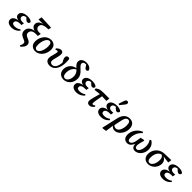

<svg xmlns="http://www.w3.org/2000/svg" viewBox="514 -2813 5052 5052"><g transform="rotate(45 3040.0 -287.0)"><path d="M189 14Q137 14 98 -0.5Q59 -15 37.5 -43Q16 -71 16 -112Q16 -154 43.5 -185Q71 -216 117.5 -233Q164 -250 220 -250L218 -247Q172 -250 139 -263.5Q106 -277 88 -301.5Q70 -326 70 -359Q70 -401 97 -432.5Q124 -464 172.5 -481.5Q221 -499 284 -499Q328 -499 361 -492Q394 -485 416 -472.5Q438 -460 449 -442Q448 -412 431 -396Q414 -380 389 -380Q369 -380 350 -391.5Q331 -403 312 -423L268 -471H361L364 -448Q344 -453 327 -454Q310 -455 290 -455Q257 -455 232 -445Q207 -435 193.5 -416.5Q180 -398 180 -370Q180 -347 193.5 -330Q207 -313 231.5 -304Q256 -295 289 -295Q309 -295 319.5 -295.5Q330 -296 347 -297L333 -219Q324 -220 311 -220Q298 -220 284 -220Q237 -220 204 -209.5Q171 -199 153.5 -179.5Q136 -160 136 -134Q136 -98 160 -82.5Q184 -67 230 -67Q281 -67 320.5 -81Q360 -95 396 -123L420 -96Q393 -63 358.5 -38.5Q324 -14 281.5 0Q239 14 189 14Z M714 205 682 180Q697 155 706 132.5Q715 110 715 86Q715 68 708.5 53.5Q702 39 683 26Q664 13 628 0Q578 -18 546.5 -41Q515 -64 499.5 -95.5Q484 -127 484 -171Q484 -220 510 -261.5Q536 -303 588.5 -329.5Q641 -356 719 -361V-351Q669 -358 634 -377Q599 -396 581 -424.5Q563 -453 563 -487Q563 -524 578.5 -552Q594 -580 621.5 -600Q649 -620 685.5 -633Q722 -646 763 -651L759 -643L544 -642L565 -739L933 -723L916 -641Q848 -641 801 -632Q754 -623 725.5 -606Q697 -589 684.5 -565.5Q672 -542 672 -511Q672 -484 686.5 -461.5Q701 -439 729 -425.5Q757 -412 799 -412Q813 -412 826.5 -413Q840 -414 858 -414L840 -322H758Q705 -322 669 -306.5Q633 -291 614.5 -262.5Q596 -234 596 -197Q596 -173 606 -154Q616 -135 638.5 -118.5Q661 -102 701 -87Q747 -69 771 -49.5Q795 -30 804 -7.5Q813 15 813 43Q813 80 789.5 118.5Q766 157 714 205Z M1072 14Q1021 14 979.5 -6.5Q938 -27 914 -69Q890 -111 890 -172Q890 -238 911 -296.5Q932 -355 969.5 -401Q1007 -447 1057.5 -473Q1108 -499 1166 -499Q1218 -499 1258.5 -478Q1299 -457 1322 -416Q1345 -375 1345 -313Q1345 -249 1324.5 -190Q1304 -131 1266.5 -85Q1229 -39 1179.5 -12.5Q1130 14 1072 14ZM1082 -35Q1115 -35 1142 -60Q1169 -85 1188.5 -126.5Q1208 -168 1218.5 -218.5Q1229 -269 1229 -321Q1229 -392 1209 -420.5Q1189 -449 1156 -449Q1123 -449 1095.5 -425Q1068 -401 1048 -360.5Q1028 -320 1017 -269Q1006 -218 1006 -164Q1006 -93 1027.5 -64Q1049 -35 1082 -35Z M1607 14Q1567 14 1532 -0.5Q1497 -15 1475.5 -45.5Q1454 -76 1454 -123Q1454 -151 1461.5 -186.5Q1469 -222 1479.5 -258Q1490 -294 1497.5 -326Q1505 -358 1505 -379Q1505 -395 1498.5 -402.5Q1492 -410 1478 -410Q1467 -410 1453.5 -406Q1440 -402 1422 -394L1406 -426Q1446 -465 1475.5 -481.5Q1505 -498 1537 -498Q1576 -498 1596.5 -475Q1617 -452 1617 -410Q1617 -380 1608.5 -341Q1600 -302 1589.5 -261.5Q1579 -221 1570.5 -186.5Q1562 -152 1562 -129Q1562 -91 1583.5 -69.5Q1605 -48 1643 -48Q1674 -48 1701.5 -64.5Q1729 -81 1750 -114.5Q1771 -148 1783 -197Q1795 -246 1795 -311Q1795 -330 1794 -347Q1793 -364 1792 -383L1823 -350L1814 -258Q1785 -302 1768.5 -332Q1752 -362 1745 -385.5Q1738 -409 1738 -432Q1738 -465 1759 -482Q1780 -499 1808 -499Q1822 -498 1833 -492.5Q1844 -487 1851 -479Q1856 -457 1858 -431.5Q1860 -406 1860 -361Q1860 -293 1849 -235Q1838 -177 1816.5 -131Q1795 -85 1764 -52.5Q1733 -20 1693.5 -3Q1654 14 1607 14Z M2125 14Q2066 14 2022.5 -11Q1979 -36 1956 -80.5Q1933 -125 1933 -180Q1933 -236 1953 -283Q1973 -330 2007.5 -365Q2042 -400 2087 -420Q2132 -440 2182 -441L2186 -451L2217 -425Q2176 -421 2137 -387.5Q2098 -354 2073 -298Q2048 -242 2048 -169Q2048 -103 2071.5 -69Q2095 -35 2133 -35Q2161 -35 2185 -51Q2209 -67 2226 -94Q2243 -121 2253 -158Q2263 -195 2263 -236Q2263 -275 2254 -307Q2245 -339 2225.5 -367.5Q2206 -396 2175 -423Q2136 -458 2110.5 -486Q2085 -514 2073.5 -540Q2062 -566 2062 -596Q2062 -636 2084.5 -667Q2107 -698 2148.5 -715.5Q2190 -733 2246 -733Q2294 -733 2331.5 -720Q2369 -707 2394 -683.5Q2419 -660 2429 -631Q2425 -609 2411 -597Q2397 -585 2378 -585Q2358 -585 2341.5 -597Q2325 -609 2310 -633L2259 -712L2321 -706L2339 -664Q2325 -675 2312.5 -680.5Q2300 -686 2287 -688Q2274 -690 2259 -690Q2227 -690 2206 -681Q2185 -672 2175 -656Q2165 -640 2165 -618Q2165 -602 2173 -586Q2181 -570 2202 -547.5Q2223 -525 2261 -490Q2302 -452 2328.5 -417Q2355 -382 2367 -345Q2379 -308 2379 -265Q2379 -206 2360 -155Q2341 -104 2306.5 -66.5Q2272 -29 2225.5 -7.5Q2179 14 2125 14Z M2601 14Q2549 14 2510 -0.5Q2471 -15 2449.5 -43Q2428 -71 2428 -112Q2428 -154 2455.5 -185Q2483 -216 2529.5 -233Q2576 -250 2632 -250L2630 -247Q2584 -250 2551 -263.5Q2518 -277 2500 -301.5Q2482 -326 2482 -359Q2482 -401 2509 -432.5Q2536 -464 2584.5 -481.5Q2633 -499 2696 -499Q2740 -499 2773 -492Q2806 -485 2828 -472.5Q2850 -460 2861 -442Q2860 -412 2843 -396Q2826 -380 2801 -380Q2781 -380 2762 -391.5Q2743 -403 2724 -423L2680 -471H2773L2776 -448Q2756 -453 2739 -454Q2722 -455 2702 -455Q2669 -455 2644 -445Q2619 -435 2605.5 -416.5Q2592 -398 2592 -370Q2592 -347 2605.5 -330Q2619 -313 2643.5 -304Q2668 -295 2701 -295Q2721 -295 2731.5 -295.5Q2742 -296 2759 -297L2745 -219Q2736 -220 2723 -220Q2710 -220 2696 -220Q2649 -220 2616 -209.5Q2583 -199 2565.5 -179.5Q2548 -160 2548 -134Q2548 -98 2572 -82.5Q2596 -67 2642 -67Q2693 -67 2732.5 -81Q2772 -95 2808 -123L2832 -96Q2805 -63 2770.5 -38.5Q2736 -14 2693.5 0Q2651 14 2601 14Z M2897 -374 2894 -424Q2924 -447 2954 -461Q2984 -475 3022.5 -481.5Q3061 -488 3116 -488H3337L3323 -388L3126 -396H3089ZM3087 14Q3046 14 3023 -8Q3000 -30 3000 -70Q3000 -82 3002 -98Q3004 -114 3009 -139Q3014 -164 3024 -202.5Q3034 -241 3049.5 -297.5Q3065 -354 3087 -433L3165 -435Q3152 -360 3142.5 -308Q3133 -256 3127.5 -221.5Q3122 -187 3119 -165.5Q3116 -144 3115 -131Q3114 -118 3114 -108Q3114 -86 3121.5 -76.5Q3129 -67 3143 -67Q3157 -67 3171 -75Q3185 -83 3202 -98L3224 -69Q3202 -41 3180 -22.5Q3158 -4 3135 5Q3112 14 3087 14Z M3517 14Q3465 14 3426 -0.5Q3387 -15 3365.5 -43Q3344 -71 3344 -112Q3344 -154 3371.5 -185Q3399 -216 3445.5 -233Q3492 -250 3548 -250L3546 -247Q3500 -250 3467 -263.5Q3434 -277 3416 -301.5Q3398 -326 3398 -359Q3398 -401 3425 -432.5Q3452 -464 3500.5 -481.5Q3549 -499 3612 -499Q3656 -499 3689 -492Q3722 -485 3744 -472.5Q3766 -460 3777 -442Q3776 -412 3759 -396Q3742 -380 3717 -380Q3697 -380 3678 -391.5Q3659 -403 3640 -423L3596 -471H3689L3692 -448Q3672 -453 3655 -454Q3638 -455 3618 -455Q3585 -455 3560 -445Q3535 -435 3521.5 -416.5Q3508 -398 3508 -370Q3508 -347 3521.5 -330Q3535 -313 3559.5 -304Q3584 -295 3617 -295Q3637 -295 3647.5 -295.5Q3658 -296 3675 -297L3661 -219Q3652 -220 3639 -220Q3626 -220 3612 -220Q3565 -220 3532 -209.5Q3499 -199 3481.5 -179.5Q3464 -160 3464 -134Q3464 -98 3488 -82.5Q3512 -67 3558 -67Q3609 -67 3648.5 -81Q3688 -95 3724 -123L3748 -96Q3721 -63 3686.5 -38.5Q3652 -14 3609.5 0Q3567 14 3517 14ZM3605 -564Q3618 -603 3631 -643Q3644 -683 3657 -721Q3664 -743 3673 -755.5Q3682 -768 3693 -773.5Q3704 -779 3716 -779Q3738 -779 3752.5 -765.5Q3767 -752 3767 -731Q3767 -714 3759 -699Q3751 -684 3734 -663Q3711 -633 3687 -604.5Q3663 -576 3640 -546Z M3767 191 3749 180 3851 -269Q3876 -377 3938 -438Q4000 -499 4094 -499Q4148 -499 4189 -476.5Q4230 -454 4253 -409Q4276 -364 4276 -296Q4276 -234 4255.5 -178Q4235 -122 4199.5 -78.5Q4164 -35 4119 -10.5Q4074 14 4025 14Q3977 14 3940.5 -14.5Q3904 -43 3890 -95L3905 -114Q3924 -83 3950 -66Q3976 -49 4010 -49Q4036 -49 4058.5 -61.5Q4081 -74 4100 -97.5Q4119 -121 4132 -153.5Q4145 -186 4152.5 -226.5Q4160 -267 4160 -314Q4160 -382 4139.5 -415.5Q4119 -449 4081 -449Q4055 -449 4033.5 -433.5Q4012 -418 3996 -386Q3980 -354 3969 -304L3921 -74L3911 -70L3877 175Z M4490 13Q4444 13 4411.5 -7.5Q4379 -28 4361 -65.5Q4343 -103 4343 -155Q4343 -212 4360 -263.5Q4377 -315 4408 -360Q4439 -405 4483 -440Q4527 -475 4580 -496L4602 -466Q4555 -428 4522 -377Q4489 -326 4472.5 -268.5Q4456 -211 4456 -152Q4456 -100 4471 -76Q4486 -52 4514 -52Q4543 -52 4565 -71.5Q4587 -91 4603 -126Q4619 -161 4627 -208L4648 -341L4753 -362L4768 -350L4736 -231Q4730 -205 4726 -182Q4722 -159 4722 -140Q4722 -110 4729 -90.5Q4736 -71 4750.5 -61.5Q4765 -52 4785 -52Q4805 -52 4823.5 -63.5Q4842 -75 4857.5 -96.5Q4873 -118 4884 -147.5Q4895 -177 4901.5 -212.5Q4908 -248 4908 -288Q4908 -344 4894.5 -385.5Q4881 -427 4854 -468L4886 -496Q4926 -474 4955.5 -441.5Q4985 -409 5001 -365Q5017 -321 5017 -266Q5017 -221 5005 -179.5Q4993 -138 4971 -103Q4949 -68 4919.5 -42Q4890 -16 4854 -1Q4818 14 4780 14Q4740 14 4713 -4.5Q4686 -23 4672.5 -58Q4659 -93 4661 -143H4666Q4640 -72 4597.5 -29.5Q4555 13 4490 13Z M5267 14Q5215 14 5173.5 -7.5Q5132 -29 5108 -71.5Q5084 -114 5084 -177Q5084 -240 5106 -295.5Q5128 -351 5168.5 -393.5Q5209 -436 5265 -461Q5321 -486 5388 -488L5636 -495L5620 -394L5401 -422H5374Q5339 -419 5311.5 -404.5Q5284 -390 5263 -365.5Q5242 -341 5227.5 -309.5Q5213 -278 5205.5 -241Q5198 -204 5198 -164Q5198 -97 5219.5 -66Q5241 -35 5277 -35Q5308 -35 5334 -55Q5360 -75 5379.5 -109.5Q5399 -144 5409.5 -187.5Q5420 -231 5420 -278Q5420 -316 5412 -344.5Q5404 -373 5387 -392.5Q5370 -412 5344 -422L5375 -434Q5421 -425 5455.5 -400Q5490 -375 5509.5 -338Q5529 -301 5529 -255Q5529 -201 5508.5 -152.5Q5488 -104 5452.5 -66.5Q5417 -29 5369 -7.5Q5321 14 5267 14Z M5820 14Q5768 14 5729 -0.5Q5690 -15 5668.5 -43Q5647 -71 5647 -112Q5647 -154 5674.5 -185Q5702 -216 5748.5 -233Q5795 -250 5851 -250L5849 -247Q5803 -250 5770 -263.5Q5737 -277 5719 -301.5Q5701 -326 5701 -359Q5701 -401 5728 -432.5Q5755 -464 5803.5 -481.5Q5852 -499 5915 -499Q5959 -499 5992 -492Q6025 -485 6047 -472.5Q6069 -460 6080 -442Q6079 -412 6062 -396Q6045 -380 6020 -380Q6000 -380 5981 -391.5Q5962 -403 5943 -423L5899 -471H5992L5995 -448Q5975 -453 5958 -454Q5941 -455 5921 -455Q5888 -455 5863 -445Q5838 -435 5824.5 -416.5Q5811 -398 5811 -370Q5811 -347 5824.5 -330Q5838 -313 5862.5 -304Q5887 -295 5920 -295Q5940 -295 5950.5 -295.5Q5961 -296 5978 -297L5964 -219Q5955 -220 5942 -220Q5929 -220 5915 -220Q5868 -220 5835 -209.5Q5802 -199 5784.5 -179.5Q5767 -160 5767 -134Q5767 -98 5791 -82.5Q5815 -67 5861 -67Q5912 -67 5951.5 -81Q5991 -95 6027 -123L6051 -96Q6024 -63 5989.5 -38.5Q5955 -14 5912.5 0Q5870 14 5820 14Z"/></g></svg>

Font: Source Serif 4 18pt SemiBold
Style: Italic
Weight: 600
Italic angle: -12°
Designer: Frank Grießhammer
Foundry: Adobe Systems Incorporated
Version: Version 4.004;hotconv 1.0.116;makeotfexe 2.5.65601